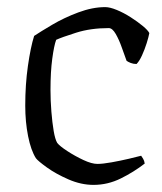

<svg xmlns="http://www.w3.org/2000/svg" viewBox="-20 -520 457 540"><path d="M243 0Q208 0 172.5 -15.5Q137 -31 112 -49Q87 -67 81 -75Q67 -97 59 -137Q51 -177 51 -223Q51 -282 58.5 -334.5Q66 -387 76 -419Q94 -431 127 -450.5Q160 -470 200 -485Q240 -500 276 -500Q289 -500 308.5 -492Q328 -484 347.5 -471.5Q367 -459 381.5 -447Q396 -435 400 -427Q398 -416 392.5 -398.5Q387 -381 379.5 -364.5Q372 -348 364 -340Q355 -340 347.5 -343Q340 -346 336 -349Q330 -365 322.5 -386.5Q315 -408 305.5 -424.5Q296 -441 286 -441Q235 -441 194 -428Q153 -415 138 -408Q132 -392 127 -355Q122 -318 122 -267Q122 -237 124.5 -206Q127 -175 131 -151.5Q135 -128 141 -118Q148 -109 169.5 -95Q191 -81 214.5 -70Q238 -59 254 -59Q269 -59 294 -63.5Q319 -68 342.5 -73.5Q366 -79 377 -82Q379 -79 382.5 -73.5Q386 -68 387 -60Q356 -36 319.5 -18Q283 0 243 0Z"/></svg>

Font: Texturina 72pt Light
Style: Regular
Weight: 300
Designer: Guillermo Torres Carreño
Foundry: Omnibus-Type
Version: Version 1.002; ttfautohint (v1.8.3)